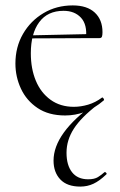

<svg xmlns="http://www.w3.org/2000/svg" viewBox="-20 -415 445 710"><path d="M277 275Q228 275 203 248.5Q178 222 178 179Q178 77 330 -32L340 -27Q280 19 253 61Q226 103 226 150Q226 196 246.5 222Q267 248 306 248Q329 248 342 240Q355 232 366 222Q369 220 372.5 224Q376 228 373 230Q348 254 325.5 264.5Q303 275 277 275ZM221 12Q160 12 119 -15.5Q78 -43 57.5 -87Q37 -131 37 -180Q37 -241 65 -289.5Q93 -338 141 -366.5Q189 -395 249 -395Q302 -395 330.5 -368.5Q359 -342 359 -296Q359 -285 357 -279.5Q355 -274 347 -274H298Q303 -324 279.5 -349.5Q256 -375 215 -375Q156 -375 125 -333Q94 -291 94 -218Q94 -161 112.5 -116.5Q131 -72 167 -46Q203 -20 253 -20Q279 -20 306 -28Q333 -36 357 -54Q359 -56 362.5 -51.5Q366 -47 364 -44Q329 -14 293.5 -1Q258 12 221 12ZM81 -273 80 -284 310 -289V-274Z"/></svg>

Font: Cormorant Light Light
Style: Regular
Weight: 300
Version: Version 4.000